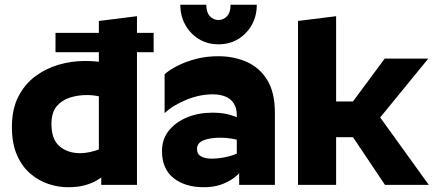

<svg xmlns="http://www.w3.org/2000/svg" viewBox="-20 -776 1825 806"><path d="M344 -377Q308 -377 274 -366.5Q240 -356 218 -330Q196 -304 196 -255Q196 -191 230 -162Q264 -133 316 -133Q338 -133 359.5 -138Q381 -143 397.5 -149.5Q414 -156 420 -161L430 -53Q412 -34 388.5 -20Q365 -6 335 2Q305 10 265 10Q225 10 184 -3.5Q143 -17 108 -46.5Q73 -76 51.5 -124.5Q30 -173 30 -243Q30 -318 57 -370.5Q84 -423 128.5 -456Q173 -489 227 -504.5Q281 -520 335 -520Q381 -520 413.5 -514Q446 -508 477 -499L430 -361Q417 -367 393.5 -372Q370 -377 344 -377ZM395 -116V-688L555 -708V0H405V-98ZM213 -557V-638H625V-557Z M981 -135 992 -58Q980 -42 957.5 -26Q935 -10 904.5 0Q874 10 836 10Q757 10 708.5 -28.5Q660 -67 660 -142Q660 -192 689 -228Q718 -264 766 -283.5Q814 -303 871 -303Q914 -303 943.5 -294.5Q973 -286 987 -278L993 -184Q977 -190 953 -194Q929 -198 906 -198Q862 -198 834.5 -187Q807 -176 807 -151Q807 -129 824 -119.5Q841 -110 868 -110Q897 -110 929.5 -117Q962 -124 981 -135ZM974 -293Q974 -323 961 -342.5Q948 -362 925.5 -371Q903 -380 873 -380Q818 -380 762 -357Q706 -334 671 -301V-464Q689 -481 722.5 -498.5Q756 -516 800.5 -528Q845 -540 896 -540Q962 -540 1016 -516Q1070 -492 1102 -440Q1134 -388 1134 -302V0H984V-89L974 -103ZM897 -590Q851 -590 815 -612Q779 -634 758 -671.5Q737 -709 737 -756H846Q846 -724 861 -708Q876 -692 897 -692Q918 -692 933 -708Q948 -724 948 -756H1058Q1058 -709 1037 -671.5Q1016 -634 980 -612Q944 -590 897 -590Z M1231 -688 1391 -708V0H1231ZM1409 -279 1595 -530H1778L1576 -283L1780 0H1596ZM1338 -200V-350H1560V-200Z"/></svg>

Font: Roundo Variable
Style: Regular
Weight: 200
Designer: Shiva Nallaperumal
Foundry: Indian Type Foundry
Version: Version 2.000